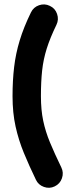

<svg xmlns="http://www.w3.org/2000/svg" viewBox="-20 -775 341 882"><path d="M209 -748Q233.4 -736.8 242.2 -710.9Q251 -685.1 239.3 -661.1Q210 -600.6 194.6 -551.5Q179.2 -502.4 173.6 -451.4Q168 -400.4 168 -333Q168 -270 178.5 -220.2Q189 -170.4 209.7 -120.4Q230.5 -70.3 261.7 -5.9Q273.4 18.1 264.6 43.7Q255.9 69.3 231.4 81.1Q207.5 92.8 181.9 83.7Q156.2 74.7 145 50.8Q113.8 -13.7 89.6 -72.5Q65.4 -131.3 51.5 -194.1Q37.6 -256.8 37.6 -333Q37.6 -405.3 44.9 -467Q52.2 -528.8 70.6 -589.4Q88.9 -649.9 122.1 -717.8Q133.8 -742.2 159.4 -751Q185.1 -759.8 209 -748Z"/></svg>

Font: Mikhak-DS2-FD Bold
Style: Regular
Weight: 700
Designer: Amin Abedi
Version: Version 3.4